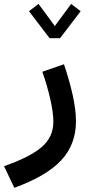

<svg xmlns="http://www.w3.org/2000/svg" viewBox="-123 -666 444 954"><path d="M175.3 -476.1H123.5L21 -610.4L68.4 -646.5L149.4 -536.6L230.5 -646.5L277.8 -610.4ZM87.4 -309.6 194.8 -346.7Q222.2 -265.6 238.3 -193.4Q254.4 -121.1 254.4 -62.5Q254.4 51.8 180.9 130.6Q107.4 209.5 -51.8 267.1L-103 159.7Q23.9 115.7 83 65.7Q142.1 15.6 142.1 -61Q142.1 -106 127 -172.9Q111.8 -239.7 87.4 -309.6Z"/></svg>

Font: Estedad-FD SemiBold
Style: Regular
Weight: 600
Designer: Amin Abedi
Version: Version 7.3